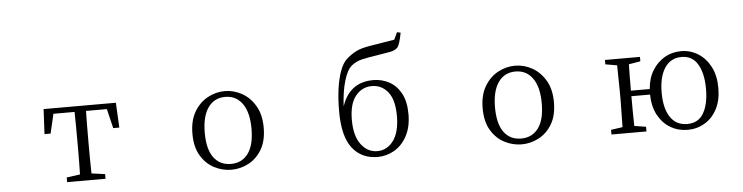

<svg xmlns="http://www.w3.org/2000/svg" viewBox="-49 -1066 5098 1318"><g transform="rotate(-5 2500.0 -407.0)"><path d="M242.2 -341.8 251 -513.7H749L757.8 -341.8H715.8L683.6 -475.6H540Q538.1 -393.6 538.1 -286.1V-227.5Q538.1 -127 540 -44.9L632.8 -32.2V0H368.2V-32.2L460.9 -44.9Q462.9 -127 462.9 -227.5V-286.1Q462.9 -394.5 460.9 -475.6H315.4L284.2 -341.8Z M1253.9 -254.9Q1253.9 -345.7 1289.6 -406.2Q1325.2 -466.8 1381.8 -497.6Q1438.5 -528.3 1500 -528.3Q1561.5 -528.3 1617.2 -497.6Q1672.9 -466.8 1709 -406.2Q1745.1 -345.7 1745.1 -254.9Q1745.1 -164.1 1709.5 -104.5Q1673.8 -44.9 1617.7 -15.6Q1561.5 13.7 1500 13.7Q1438.5 13.7 1381.8 -15.6Q1325.2 -44.9 1289.6 -104.5Q1253.9 -164.1 1253.9 -254.9ZM1338.9 -254.9Q1338.9 -141.6 1381.3 -84Q1423.8 -26.4 1500 -26.4Q1575.2 -26.4 1618.2 -84Q1661.1 -141.6 1661.1 -254.9Q1661.1 -367.2 1618.2 -427.7Q1575.2 -488.3 1500 -488.3Q1423.8 -488.3 1381.3 -427.7Q1338.9 -367.2 1338.9 -254.9Z M2270.5 -320.3Q2270.5 -491.2 2308.6 -596.7Q2328.1 -650.4 2356.9 -676.3Q2385.7 -702.1 2420.9 -721.2Q2456.1 -740.2 2523.4 -751Q2590.8 -761.7 2625 -767.6Q2658.2 -773.4 2690.4 -778.3L2713.9 -828.1L2738.3 -822.3Q2722.7 -740.2 2706.1 -722.2Q2689.5 -704.1 2654.3 -697.3Q2619.1 -690.4 2560.5 -681.6Q2502 -672.9 2459 -663.1Q2416 -653.3 2384.3 -626.5Q2352.5 -599.6 2331.1 -526.9Q2309.6 -454.1 2304.7 -352.5Q2358.4 -514.6 2522.5 -514.6Q2581.1 -514.6 2631.3 -487.8Q2681.6 -460.9 2712.4 -404.8Q2743.2 -348.6 2743.2 -260.7Q2743.2 -171.9 2709.5 -109.9Q2675.8 -47.9 2622.1 -17.1Q2568.4 13.7 2507.8 13.7Q2396.5 13.7 2333.5 -67.4Q2270.5 -148.4 2270.5 -320.3ZM2352.5 -254.9Q2352.5 -144.5 2397 -85.4Q2441.4 -26.4 2508.8 -26.4Q2576.2 -26.4 2619.6 -85.4Q2663.1 -144.5 2663.1 -255.9Q2663.1 -367.2 2619.6 -420.9Q2576.2 -474.6 2508.8 -474.6Q2441.4 -474.6 2397 -419.9Q2352.5 -365.2 2352.5 -254.9Z M3253.9 -254.9Q3253.9 -345.7 3289.6 -406.2Q3325.2 -466.8 3381.8 -497.6Q3438.5 -528.3 3500 -528.3Q3561.5 -528.3 3617.2 -497.6Q3672.9 -466.8 3709 -406.2Q3745.1 -345.7 3745.1 -254.9Q3745.1 -164.1 3709.5 -104.5Q3673.8 -44.9 3617.7 -15.6Q3561.5 13.7 3500 13.7Q3438.5 13.7 3381.8 -15.6Q3325.2 -44.9 3289.6 -104.5Q3253.9 -164.1 3253.9 -254.9ZM3338.9 -254.9Q3338.9 -141.6 3381.3 -84Q3423.8 -26.4 3500 -26.4Q3575.2 -26.4 3618.2 -84Q3661.1 -141.6 3661.1 -254.9Q3661.1 -367.2 3618.2 -427.7Q3575.2 -488.3 3500 -488.3Q3423.8 -488.3 3381.3 -427.7Q3338.9 -367.2 3338.9 -254.9Z M4119.1 0V-32.2L4199.2 -43.9Q4202.1 -167 4202.1 -227.5V-286.1Q4202.1 -346.7 4199.2 -469.7L4119.1 -483.4V-513.7H4360.4V-483.4L4280.3 -469.7Q4278.3 -389.6 4278.3 -288.1H4408.2Q4414.1 -363.3 4447.3 -416.5Q4480.5 -469.7 4531.2 -499Q4582 -528.3 4645.5 -528.3Q4708 -528.3 4761.2 -495.1Q4814.5 -461.9 4846.2 -400.9Q4877.9 -339.8 4877.9 -254.9Q4877.9 -169.9 4846.7 -109.9Q4815.4 -49.8 4761.7 -18.1Q4708 13.7 4643.6 13.7Q4579.1 13.7 4526.4 -17.1Q4473.6 -47.9 4440.9 -106.9Q4408.2 -166 4407.2 -250H4278.3Q4278.3 -127 4280.3 -44.9L4360.4 -32.2V0ZM4487.3 -255.9Q4487.3 -147.5 4527.8 -86.9Q4568.4 -26.4 4644.5 -26.4Q4720.7 -26.4 4756.8 -88.4Q4793 -150.4 4793 -255.9Q4793 -361.3 4755.9 -424.8Q4718.8 -488.3 4644.5 -488.3Q4569.3 -488.3 4528.3 -426.3Q4487.3 -364.3 4487.3 -255.9Z"/></g></svg>

Font: GenEi Koburi Mincho v6
Style: Regular
Weight: 400
Designer: o_tamon (Modified)
Foundry: o_tamon / Adobe Systems Incorporated
Version: Version 6.1